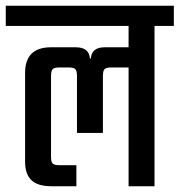

<svg xmlns="http://www.w3.org/2000/svg" viewBox="-40 -646 623 666"><path d="M563 -626V-556H496V0H406V-412H346Q328 -412 322.5 -406Q317 -400 317 -382V-185H227V-382Q227 -400 221.5 -406Q216 -412 198 -412H166Q148 -412 142.5 -406Q137 -400 137 -382V-101Q137 -84 143 -78.5Q149 -73 166 -73H225V0H138Q91 0 69 -21Q47 -42 47 -85V-393Q47 -482 137 -482H223Q269 -482 272 -443H275Q278 -482 323 -482H406V-556H-20V-626Z"/></svg>

Font: Teko Regular
Style: Regular
Weight: 400
Designer: Manushi Parikh, Jonny Pinhorn
Foundry: Indian Type Foundry
Version: Version 1.105;PS 1.0;hotconv 1.0.78;makeotf.lib2.5.61930; tt